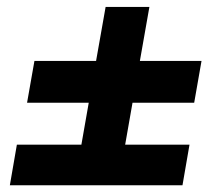

<svg xmlns="http://www.w3.org/2000/svg" viewBox="-20 -618 626 561"><path d="M59.1 -317.9H239.3L217.8 -195.3H29.3L8.8 -76.7H513.2L533.7 -195.3H345.7L367.2 -317.9H547.4L568.8 -439.9H388.7L416.5 -597.7H288.6L260.7 -439.9H80.6Z"/></svg>

Font: Cascadia Code NF
Style: Bold Italic
Weight: 700
Italic angle: -10°
Monospace: yes
Designer: Aaron Bell
Foundry: Saja Typeworks
Version: Version 2404.023